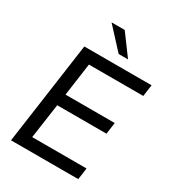

<svg xmlns="http://www.w3.org/2000/svg" viewBox="-212 -1018 1026 1135"><g transform="rotate(30 300.5 -450.5)"><path d="M44 0H503L514 -79H143L177 -316H513L524 -395H188L219 -618H590L601 -697H142ZM210 -901 340 -760H404L300 -901Z"/></g></svg>

Font: HK Grotesk
Style: Italic
Weight: 400
Italic angle: -16°
Designer: Alfredo Marco Pradil
Foundry: Hanken Design Co.
Version: Version 3.001;FEAKit 1.0